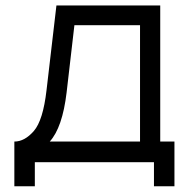

<svg xmlns="http://www.w3.org/2000/svg" viewBox="-20 -582 698 689"><path d="M555 -74H606V86.5H532.5V0H105V86.5H31.5V-74Q68.5 -74 101.5 -112Q134.5 -150 147 -258.5L182.5 -562.5H555ZM482.5 -491.5H247L219 -250Q204 -124 158.5 -74H482.5Z"/></svg>

Font: Russisch Sans
Style: Regular
Weight: 400
Designer: Michael Sharanda (font) & Cristiano Sobral (main changes)
Foundry: Michael Sharanda
Version: Version 2.00;October 25, 2020;FontCreator 13.0.0.2681 64-bit